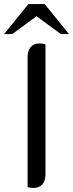

<svg xmlns="http://www.w3.org/2000/svg" viewBox="-54 -920 360 946"><path d="M82 2V-641Q82 -670 97 -688Q112 -706 140 -706Q155 -706 170 -702V-59Q170 -29 154.5 -11.5Q139 6 111 6Q97 6 82 2ZM86 -900H166L286 -752H246L126 -840L6 -752H-34Z"/></svg>

Font: Thasadith
Style: Bold
Weight: 700
Designer: Cadson Demak Co.,Ltd.
Foundry: Cadson Demak Co.,Ltd.
Version: Version 1.000; ttfautohint (v1.6)